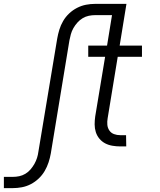

<svg xmlns="http://www.w3.org/2000/svg" viewBox="-55 -755 825 990"><path d="M-35 215V157H11Q28 157 44.5 153.5Q61 150 76 141Q91 132 102.5 118.5Q114 105 122.5 90Q131 75 136 59Q141 43 143 27L240 -556Q244 -579 251 -602Q258 -625 270.5 -646.5Q283 -668 301.5 -685.5Q320 -703 342.5 -714.5Q365 -726 388.5 -730.5Q412 -735 435 -735H578L569 -677H436Q419 -677 402.5 -673.5Q386 -670 371 -661Q356 -652 344 -638.5Q332 -625 323.5 -610Q315 -595 310.5 -579Q306 -563 303 -547L207 36Q203 59 195.5 82Q188 105 175.5 126.5Q163 148 144.5 165.5Q126 183 104 194.5Q82 206 58 210.5Q34 215 11 215ZM566 0Q545 0 524.5 -3.5Q504 -7 487 -16Q470 -25 457.5 -40Q445 -55 439 -74Q433 -93 433 -113.5Q433 -134 436 -155L487 -462H400V-520H497L532 -735H597L562 -520H677V-462H552L500 -145Q497 -128 498.5 -111.5Q500 -95 509 -82Q518 -69 533 -63.5Q548 -58 565 -58H595L596 0Z"/></svg>

Font: Iosevka Etoile Light
Style: Italic
Weight: 300
Italic angle: -9°
Designer: Belleve Invis
Foundry: Belleve Invis
Version: Version 22.1.2; ttfautohint (v1.8.4)